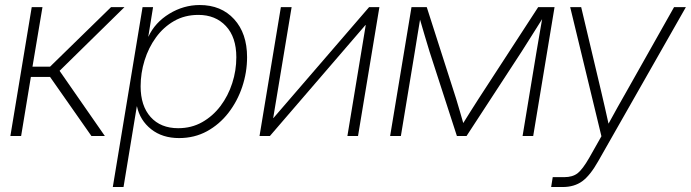

<svg xmlns="http://www.w3.org/2000/svg" viewBox="-20 -544 2764 768"><path d="M21.5 0 106.9 -515.6H149.9L109.9 -277.3H180.2L424.3 -515.6H478L218.3 -260.7L399.4 0H345.7L180.2 -236.3H103.5L64.5 0Z M431.2 204.1 550.3 -515.6H592.3L573.2 -397.5H573.7Q600.1 -454.1 657.2 -489Q714.4 -523.9 778.8 -523.9Q864.7 -523.9 916.5 -467.3Q968.3 -410.6 968.3 -315.4Q968.3 -254.9 949 -197Q929.7 -139.2 893.8 -92.8Q857.9 -46.4 807.9 -19Q757.8 8.3 696.3 8.3Q629.4 8.3 584.7 -27.1Q540 -62.5 527.8 -118.7H527.3L474.1 204.1ZM692.9 -31.2Q746.1 -31.2 788.8 -55.4Q831.5 -79.6 862.1 -120.1Q892.6 -160.6 908.9 -211.2Q925.3 -261.7 925.3 -314.9Q925.3 -395.5 883.5 -439.9Q841.8 -484.4 773.4 -484.4Q719.2 -484.4 676.5 -460Q633.8 -435.5 604 -394.5Q574.2 -353.5 558.3 -302.5Q542.5 -251.5 542.5 -198.7Q542.5 -120.6 582.5 -75.9Q622.6 -31.2 692.9 -31.2Z M1412.1 0H1369.6L1442.9 -443.4H1441.4L1059.6 0H1018.1L1103.5 -515.6H1146.5L1072.8 -71.8H1073.7L1456.5 -515.6H1497.6Z M1540.5 0 1626 -515.6H1687L1804.7 -148.4Q1812.5 -123 1819.3 -99.4Q1826.2 -75.7 1833 -51.8Q1848.1 -75.7 1862.8 -99.4Q1877.4 -123 1894 -148.4L2132.8 -515.6H2198.2L2112.8 0H2070.3L2126 -336.9Q2132.3 -375 2137.7 -405.3Q2143.1 -435.5 2148.4 -467.3Q2128.4 -435.5 2108.4 -403.8Q2088.4 -372.1 2066.4 -337.4L1846.2 0H1807.6L1698.2 -337.4Q1687.5 -371.6 1678.5 -402.8Q1669.4 -434.1 1660.2 -465.3Q1655.3 -434.6 1650.1 -404.3Q1645 -374 1639.2 -336.9L1583.5 0Z M2184.6 204.1 2190.9 164.6H2236.8Q2270.5 164.6 2290.5 148.9Q2310.5 133.3 2337.4 86.4L2385.7 1L2260.7 -515.6H2304.7L2383.8 -182.1Q2391.6 -148.9 2399.2 -115.7Q2406.7 -82.5 2414.1 -49.3Q2432.1 -82.5 2450.7 -115.7Q2469.2 -148.9 2488.3 -182.1L2676.3 -515.6H2723.6L2373 100.6Q2340.8 157.7 2309.1 180.9Q2277.3 204.1 2230.5 204.1Z"/></svg>

Font: Inter Display ExtraLight
Style: Italic
Weight: 200
Italic angle: -9.39999°
Designer: Rasmus Andersson
Foundry: rsms
Version: Version 4.000;git-a52131595